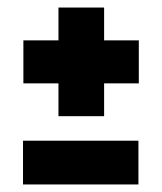

<svg xmlns="http://www.w3.org/2000/svg" viewBox="-20 -586 429 509"><path d="M135 -278H256V-365H348V-479H256V-566H135V-479H42V-365H135ZM41 -97H347V-213H41Z"/></svg>

Font: Bricolage Grotesque 10pt Condensed ExtraBold
Style: Regular
Weight: 800
Width: 3
Designer: Mathieu Triay
Foundry: Atelier Triay
Version: Version 1.000;gftools[0.9.29]